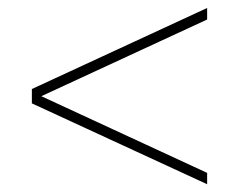

<svg xmlns="http://www.w3.org/2000/svg" viewBox="-20 -629 600 482"><path d="M60 -376.5V-405.5L500 -609V-580ZM500 -166.5 60 -369.5V-398.5L500 -195Z"/></svg>

Font: Bodoni Moda 9pt Black
Style: Italic
Weight: 900
Italic angle: -13°
Designer: Owen Earl
Foundry: indestructible type
Version: Version 2.004